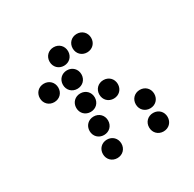

<svg xmlns="http://www.w3.org/2000/svg" viewBox="-114 -610 728 720"><g transform="rotate(-30 250.0 -250.0)"><path d="M200 -410C223 -410 240 -427 240 -450C240 -473 223 -490 200 -490C177 -490 160 -473 160 -450C160 -427 177 -410 200 -410ZM300 -410C323 -410 340 -427 340 -450C340 -473 323 -490 300 -490C277 -490 260 -473 260 -450C260 -427 277 -410 300 -410ZM100 -310C123 -310 140 -327 140 -350C140 -373 123 -390 100 -390C77 -390 60 -373 60 -350C60 -327 77 -310 100 -310ZM200 -310C223 -310 240 -327 240 -350C240 -373 223 -390 200 -390C177 -390 160 -373 160 -350C160 -327 177 -310 200 -310ZM200 -210C223 -210 240 -227 240 -250C240 -273 223 -290 200 -290C177 -290 160 -273 160 -250C160 -227 177 -210 200 -210ZM300 -210C323 -210 340 -227 340 -250C340 -273 323 -290 300 -290C277 -290 260 -273 260 -250C260 -227 277 -210 300 -210ZM200 -110C223 -110 240 -127 240 -150C240 -173 223 -190 200 -190C177 -190 160 -173 160 -150C160 -127 177 -110 200 -110ZM400 -110C423 -110 440 -127 440 -150C440 -173 423 -190 400 -190C377 -190 360 -173 360 -150C360 -127 377 -110 400 -110ZM200 -10C223 -10 240 -27 240 -50C240 -73 223 -90 200 -90C177 -90 160 -73 160 -50C160 -27 177 -10 200 -10ZM400 -10C423 -10 440 -27 440 -50C440 -73 423 -90 400 -90C377 -90 360 -73 360 -50C360 -27 377 -10 400 -10Z"/></g></svg>

Font: TINY 5x3 80
Style: Regular
Weight: 200
Designer: Jack Halten Fahnestock
Foundry: Velvetyne Type Foundry
Version: Version 1.002;hotconv 1.0.109;makeotfexe 2.5.65596